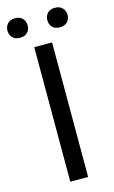

<svg xmlns="http://www.w3.org/2000/svg" viewBox="-154 -930 583 980"><g transform="rotate(-15 137.5 -439.5)"><path d="M183.6 -710.9V0H89.4V-710.9ZM-21 -826.7Q-21 -848.6 -7.3 -863.8Q6.3 -878.9 32.2 -878.9Q58.6 -878.9 72.3 -863.8Q85.9 -848.6 85.9 -826.7Q85.9 -805.7 72.3 -790.8Q58.6 -775.9 32.2 -775.9Q6.3 -775.9 -7.3 -790.8Q-21 -805.7 -21 -826.7ZM189.5 -825.7Q189.5 -847.7 202.9 -862.8Q216.3 -877.9 242.7 -877.9Q268.6 -877.9 282.5 -862.8Q296.4 -847.7 296.4 -825.7Q296.4 -804.7 282.5 -789.8Q268.6 -774.9 242.7 -774.9Q216.3 -774.9 202.9 -789.8Q189.5 -804.7 189.5 -825.7Z"/></g></svg>

Font: Vazirmatn RD FD
Style: Regular
Weight: 400
Designer: Saber Rastikerdar
Foundry: Saber Rastikerdar
Version: Version 33.003